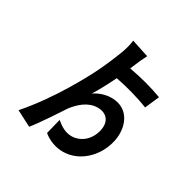

<svg xmlns="http://www.w3.org/2000/svg" viewBox="-193 -1060 1387 1362"><g transform="rotate(30 500.0 -379.0)"><path d="M881 -589C794 -621 710 -644 602 -664L618 -702C627 -725 650 -775 663 -799L522 -845C519 -815 506 -765 494 -735C437 -587 390 -490 294 -330C234 -230 150 -109 64 -11L188 53C245 -17 319 -134 363 -199C402 -249 463 -308 543 -308C608 -308 660 -266 640 -178C619 -87 549 -39 481 -39C431 -39 392 -63 351 -97L320 28C368 67 425 87 483 87C613 87 731 -17 763 -164C788 -276 744 -417 593 -417C536 -417 485 -394 455 -373C484 -419 519 -484 554 -556C646 -539 753 -508 832 -477Z"/></g></svg>

Font: Noto Sans Japanese Bold
Style: Bold
Weight: 700
Designer: Ryoko NISHIZUKA (kana & ideographs); Paul D. Hunt (Latin, Greek & Cyrillic); Wenlong ZHANG (bopomofo); Sandoll Communica
Foundry: Adobe Systems Incorporated
Version: Version 1.000;PS 1;hotconv 1.0.78;makeotf.lib2.5.61930